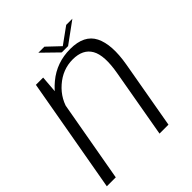

<svg xmlns="http://www.w3.org/2000/svg" viewBox="-200 -815 934 934"><g transform="rotate(-45 267.0 -347.5)"><path d="M-6 0H55.5L139.5 -473L149 -593H99ZM356.5 0H418L480 -352Q500.5 -470.5 468.5 -534.5Q436.5 -598.5 340.5 -598.5Q247 -598.5 177.8 -541Q108.5 -483.5 96 -414L121.5 -386Q134 -457.5 189 -505.8Q244 -554 313 -554Q383 -554 410.2 -506.2Q437.5 -458.5 418.5 -352.5ZM299.5 -615.5H343L452 -695H409.5L324.5 -633.5L259.5 -695H218Z"/></g></svg>

Font: Anybody UltraCondensed Thin Light
Style: Italic
Weight: 300
Italic angle: -10°
Version: Version 1.111